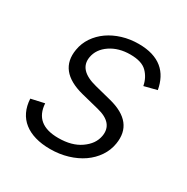

<svg xmlns="http://www.w3.org/2000/svg" viewBox="-134 -671 781 800"><g transform="rotate(30 256.5 -271.0)"><path d="M33 -129.3 96.6 -143.5Q102.6 -45.5 215.6 -45.5Q280.9 -45.5 321.7 -74.2Q343 -89.1 355.1 -106.5Q367.2 -123.9 371.1 -145.2Q382.8 -212.4 296.9 -233.3L212 -254.6Q77.1 -289.4 96.2 -400.9Q101.9 -434.7 120.7 -462.5Q139.6 -490.4 168.1 -510.5Q196.7 -530.5 233.3 -541.7Q269.9 -552.9 311.1 -552.9Q348.7 -552.9 377.1 -544.2Q405.5 -535.5 425.6 -519Q445.7 -502.5 457.9 -479Q470.2 -455.6 475.5 -425.8L414.8 -410.2Q408 -447.1 382.8 -472.3Q358 -497.2 302.9 -497.2Q247.2 -497.2 207.4 -470.5Q167.6 -443.5 160.5 -402Q149.1 -335.2 244 -311.4L323.5 -291.2Q455.6 -257.5 437.1 -146.3Q431.5 -111.9 411.9 -82.9Q392.4 -54 362.2 -33Q332 -12.1 292.8 -0.4Q253.6 11.4 208.8 11.4Q168.7 11.4 136.9 2.1Q105.1 -7.1 82.6 -24.9Q60 -42.6 47.4 -68.9Q34.8 -95.2 33 -129.3Z"/></g></svg>

Font: Inter P Light
Style: Italic
Weight: 300
Italic angle: 9.39999°
Designer: Rasmus Andersson
Foundry: rsms
Version: Version 3.018;git-588b23468